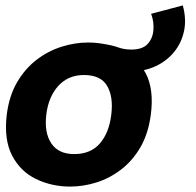

<svg xmlns="http://www.w3.org/2000/svg" viewBox="-20 -677 725 709"><path d="M462 -413 345 -433 355 -516Q395 -510 416.5 -502Q438 -494 465 -494Q506 -494 525 -514.5Q544 -535 546.5 -566Q549 -597 538 -626L655 -657Q669 -606 659.5 -562Q650 -518 622.5 -484.5Q595 -451 553.5 -432Q512 -413 462 -413ZM239 12Q171 12 113 -16Q55 -44 24.5 -103Q-6 -162 5 -254Q14 -324 43.5 -374Q73 -424 115.5 -456.5Q158 -489 207.5 -504.5Q257 -520 305 -520Q374 -520 431 -492Q488 -464 518.5 -405.5Q549 -347 537 -254Q528 -185 499.5 -135Q471 -85 428.5 -52Q386 -19 337 -3.5Q288 12 239 12ZM254 -108Q315 -108 349 -147.5Q383 -187 391 -254Q399 -320 375.5 -360Q352 -400 290 -400Q232 -400 195.5 -360Q159 -320 151 -254Q143 -187 169.5 -147.5Q196 -108 254 -108Z"/></svg>

Font: Inclusive Sans
Style: Italic
Weight: 400
Italic angle: -7°
Designer: Olivia King
Foundry: Olivia King
Version: Version 2.004